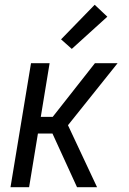

<svg xmlns="http://www.w3.org/2000/svg" viewBox="-20 -785 540 805"><path d="M303 0 200 -225H139L102 0H24L110 -520H188L151 -295H201L378 -520H473L265 -260L387 0ZM281 -580 236 -620 377 -765 430 -715Z"/></svg>

Font: Iosevka Term Curly Oblique
Style: Regular
Weight: 400
Italic angle: -9°
Designer: Belleve Invis
Foundry: Belleve Invis
Version: Version 32.3.0